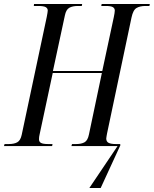

<svg xmlns="http://www.w3.org/2000/svg" viewBox="-41 -734 773 965"><path d="M408 211 550 0H318L321 -10H342Q368 -10 384 -19Q400 -28 406 -58L471 -367H224L158 -58Q155 -46 155 -34Q155 -21 165.5 -15.5Q176 -10 201 -10H223L221 0H-21L-18 -10H3Q30 -10 46 -19Q62 -28 68 -56L194 -649Q196 -660 197.5 -668.5Q199 -677 199 -681Q199 -692 189 -698Q179 -704 151 -704H129L130 -714H372L370 -704H350Q324 -704 307.5 -695Q291 -686 285 -656L225 -377H473L531 -648Q533 -660 534.5 -667Q536 -674 536 -681Q536 -692 526.5 -698Q517 -704 491 -704H468L470 -714H712L710 -704H690Q663 -704 645.5 -694Q628 -684 620 -646L497 -63Q496 -55 494.5 -49Q493 -43 493 -38Q493 -22 505 -16Q517 -10 542 -10H563L564 -4L465 211Z"/></svg>

Font: Noto Serif Display ExtraCondensed
Style: Italic
Weight: 400
Width: 2
Italic angle: -12°
Designer: Monotype Design Team
Foundry: Monotype Imaging Inc.
Version: Version 2.009